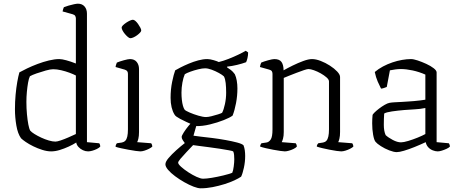

<svg xmlns="http://www.w3.org/2000/svg" viewBox="-20 -820 2497 1040"><path d="M257 0Q235 0 209.5 -8Q184 -16 160.5 -27.5Q137 -39 119.5 -51Q102 -63 94 -71Q76 -96 68.5 -140.5Q61 -185 61 -228Q61 -269 64.5 -307Q68 -345 73.5 -376Q79 -407 85 -428Q101 -437 127 -449.5Q153 -462 183.5 -473.5Q214 -485 245 -492.5Q276 -500 301 -500Q315 -500 339 -493.5Q363 -487 391 -476V-720Q391 -727 387.5 -733.5Q384 -740 373 -743L319 -758Q320 -764 322 -770.5Q324 -777 326 -781Q336 -785 351 -789.5Q366 -794 380.5 -797Q395 -800 402 -800Q425 -800 438 -785Q451 -770 451 -746V-50L517 -44Q519 -43 521 -37.5Q523 -32 523 -26Q517 -19 504.5 -13Q492 -7 479.5 -3.5Q467 0 457 0Q443 0 429 -6.5Q415 -13 405 -24Q395 -35 393 -48Q376 -37 352 -26Q328 -15 303.5 -7.5Q279 0 257 0ZM280 -53Q290 -53 309 -59.5Q328 -66 350 -75.5Q372 -85 391 -94V-411Q378 -418 356.5 -426Q335 -434 311.5 -439.5Q288 -445 268 -445Q253 -445 228 -438Q203 -431 178.5 -422.5Q154 -414 142 -407Q136 -395 132 -372Q128 -349 125.5 -322Q123 -295 123 -268Q123 -233 126 -201Q129 -169 133.5 -145.5Q138 -122 144 -112Q151 -104 167 -94Q183 -84 203.5 -74.5Q224 -65 244.5 -59Q265 -53 280 -53Z M740 0Q733 0 715 -2.5Q697 -5 676 -9Q655 -13 636 -17Q617 -21 606 -25Q606 -31 608.5 -36.5Q611 -42 613 -44L640 -48Q651 -50 658.5 -57.5Q666 -65 669.5 -80.5Q673 -96 673 -119V-420Q673 -429 669 -434.5Q665 -440 655 -443L606 -457Q607 -465 609.5 -471.5Q612 -478 613 -481Q627 -487 650.5 -493.5Q674 -500 684 -500Q708 -500 720.5 -484.5Q733 -469 733 -446V-105Q733 -83 729.5 -69Q726 -55 723 -50L799 -44Q802 -40 803.5 -35.5Q805 -31 805 -26Q799 -20 787 -14Q775 -8 762.5 -4Q750 0 740 0ZM686 -613Q681 -613 673 -619.5Q665 -626 657 -635.5Q649 -645 644 -654.5Q639 -664 639 -670Q639 -676 646 -683Q653 -690 663.5 -697Q674 -704 684 -708.5Q694 -713 700 -713Q706 -713 713.5 -706.5Q721 -700 728 -690Q735 -680 740 -670.5Q745 -661 745 -655Q745 -650 738.5 -643Q732 -636 722.5 -629Q713 -622 703 -617.5Q693 -613 686 -613Z M1067 200Q1052 200 1028.5 191Q1005 182 978.5 167Q952 152 928.5 134.5Q905 117 890.5 100Q876 83 876 70Q876 56 893 36Q910 16 934.5 -6Q959 -28 981 -45Q977 -50 970.5 -60Q964 -70 964 -78Q964 -85 975.5 -103Q987 -121 1001.5 -138.5Q1016 -156 1025 -163L1048 -155L1028 -85Q1038 -83 1066 -80Q1094 -77 1130 -72.5Q1166 -68 1202 -61.5Q1238 -55 1264.5 -48Q1291 -41 1299 -33Q1304 -20 1306 -5.5Q1308 9 1308 25Q1308 57 1301 89Q1294 121 1286 137Q1273 146 1249.5 157Q1226 168 1195.5 177.5Q1165 187 1132 193.5Q1099 200 1067 200ZM1080 148Q1098 148 1128 143Q1158 138 1189 130.5Q1220 123 1238 116Q1243 105 1246 82Q1249 59 1249 43Q1249 33 1248 20Q1247 7 1243 0Q1241 -2 1220 -6Q1199 -10 1169.5 -14.5Q1140 -19 1109 -23Q1078 -27 1055 -30Q1032 -33 1026 -34Q1009 -16 990 4Q971 24 958 39.5Q945 55 945 61Q945 69 961 83.5Q977 98 1000 113Q1023 128 1045 138Q1067 148 1080 148ZM1040 -137Q1010 -150 989.5 -159.5Q969 -169 956 -176Q943 -183 935.5 -188.5Q928 -194 925 -200Q915 -216 909.5 -239Q904 -262 904 -290Q904 -336 912.5 -377Q921 -418 929 -439Q939 -445 958.5 -455Q978 -465 1003 -475.5Q1028 -486 1054 -493Q1080 -500 1103 -500Q1117 -500 1137.5 -494Q1158 -488 1165 -484Q1190 -490 1218 -501Q1246 -512 1271 -524Q1296 -536 1311 -545L1324 -536Q1324 -520 1320.5 -505.5Q1317 -491 1313 -483Q1291 -475 1264 -468.5Q1237 -462 1210 -459V-455Q1221 -448 1231 -440.5Q1241 -433 1252 -418Q1259 -403 1262.5 -383Q1266 -363 1266 -341Q1266 -301 1258.5 -261.5Q1251 -222 1240 -194Q1226 -183 1192 -169.5Q1158 -156 1117 -146Q1076 -136 1040 -137ZM1096 -186Q1107 -186 1125.5 -190.5Q1144 -195 1161 -200.5Q1178 -206 1183 -209Q1192 -226 1198.5 -256.5Q1205 -287 1205 -318Q1205 -347 1202.5 -370Q1200 -393 1193 -406Q1185 -414 1166 -424.5Q1147 -435 1126.5 -442.5Q1106 -450 1091 -450Q1076 -450 1053.5 -444.5Q1031 -439 1010.5 -431.5Q990 -424 981 -418Q973 -400 968 -372.5Q963 -345 963 -318Q963 -298 965 -279.5Q967 -261 971 -247Q975 -233 980 -226Q985 -220 1007 -210.5Q1029 -201 1054.5 -193.5Q1080 -186 1096 -186Z M1523 0Q1516 0 1498.5 -2.5Q1481 -5 1459.5 -9Q1438 -13 1419 -17.5Q1400 -22 1389 -26Q1389 -32 1392 -37.5Q1395 -43 1396 -44L1423 -48Q1437 -50 1446.5 -64.5Q1456 -79 1456 -119V-420Q1456 -428 1452.5 -434Q1449 -440 1438 -443L1388 -457Q1390 -466 1391 -470.5Q1392 -475 1395 -481Q1409 -487 1432.5 -493.5Q1456 -500 1466 -500Q1494 -500 1505 -484Q1516 -468 1516 -439Q1537 -451 1565.5 -465Q1594 -479 1622.5 -489.5Q1651 -500 1670 -500Q1691 -500 1717 -490Q1743 -480 1767 -464.5Q1791 -449 1806.5 -432.5Q1822 -416 1822 -403V-105Q1822 -83 1818.5 -69Q1815 -55 1812 -50L1888 -44Q1891 -40 1892.5 -35.5Q1894 -31 1894 -26Q1888 -20 1876 -14Q1864 -8 1851 -4Q1838 0 1828 0Q1820 0 1803 -2.5Q1786 -5 1765.5 -9Q1745 -13 1726 -17.5Q1707 -22 1696 -26Q1696 -32 1698.5 -36.5Q1701 -41 1704 -44L1730 -48Q1741 -50 1748 -57.5Q1755 -65 1758.5 -80.5Q1762 -96 1762 -119V-379Q1762 -389 1749 -400.5Q1736 -412 1717.5 -422.5Q1699 -433 1680.5 -439.5Q1662 -446 1651 -446Q1644 -446 1626 -440Q1608 -434 1586 -425.5Q1564 -417 1545 -409.5Q1526 -402 1517 -398V-105Q1517 -83 1513 -69Q1509 -55 1506 -50L1582 -44Q1585 -40 1586.5 -35.5Q1588 -31 1588 -26Q1582 -19 1569.5 -13Q1557 -7 1544 -3.5Q1531 0 1523 0Z M2129 4Q2113 4 2088.5 -5.5Q2064 -15 2043 -28.5Q2022 -42 2014 -52Q2006 -62 2001 -90.5Q1996 -119 1996 -152Q1996 -164 1996.5 -175Q1997 -186 1998 -196Q1998 -200 2008 -210Q2018 -220 2033 -231.5Q2048 -243 2063.5 -252Q2079 -261 2090 -263Q2101 -265 2118 -266Q2135 -267 2157 -268Q2171 -269 2188 -270Q2205 -271 2222.5 -272.5Q2240 -274 2256 -276Q2272 -278 2284 -280V-416Q2250 -431 2215 -438.5Q2180 -446 2151 -446Q2137 -446 2122 -444Q2107 -442 2092 -439L2075 -349Q2071 -348 2063 -344.5Q2055 -341 2044 -340Q2036 -355 2026 -378Q2016 -401 2010 -430Q2030 -447 2054.5 -460Q2079 -473 2105.5 -482Q2132 -491 2158 -495.5Q2184 -500 2206 -500Q2220 -500 2242.5 -492.5Q2265 -485 2289 -474Q2313 -463 2329 -450.5Q2345 -438 2345 -428V-50L2411 -44Q2413 -42 2415 -36.5Q2417 -31 2417 -26Q2412 -20 2399 -14Q2386 -8 2373 -4Q2360 0 2351 0Q2339 0 2324.5 -5.5Q2310 -11 2299.5 -22.5Q2289 -34 2286 -50Q2256 -36 2225 -23.5Q2194 -11 2168.5 -3.5Q2143 4 2129 4ZM2152 -49Q2166 -49 2191 -56.5Q2216 -64 2242 -74.5Q2268 -85 2284 -94V-235Q2254 -229 2229 -228Q2204 -227 2169 -224Q2134 -221 2103 -216.5Q2072 -212 2061 -205Q2059 -177 2059 -143.5Q2059 -110 2069 -88Q2083 -75 2107.5 -62Q2132 -49 2152 -49Z"/></svg>

Font: Texturina Medium 12pt Thin
Style: Regular
Weight: 250
Version: Version 1.002